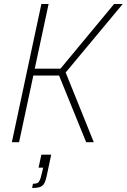

<svg xmlns="http://www.w3.org/2000/svg" viewBox="-20 -708 631 956"><path d="M39 0 186 -688H222L153 -366H281L548 -688H591L307 -347L447 0H409L274 -332H146L75 0ZM140 228 144 207Q158 207 165.5 203.5Q173 200 178 189.5Q183 179 187 160L195 127H172L186 62H235L213 166Q209 185 204 197.5Q199 210 191 216.5Q183 223 171 225.5Q159 228 140 228Z"/></svg>

Font: Saira SemiCondensed Thin
Style: Italic
Weight: 250
Width: 4
Italic angle: -12°
Designer: Hector Gatti with collaboration of the Omnibus-Type team
Foundry: Omnibus-Type
Version: Version 1.101